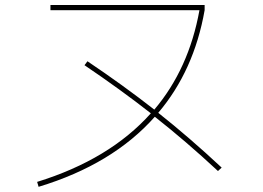

<svg xmlns="http://www.w3.org/2000/svg" viewBox="-20 -720 1040 760"><path d="M179.7 -679.7V-700.2H790V-679.7Q748 -440.4 606.4 -273.4Q728.5 -176.8 857.4 -56.6L842.8 -43Q715.8 -161.1 592.8 -257.8Q425.8 -69.3 132.8 19.5L127 0Q414.1 -88.9 577.1 -271.5Q456.1 -366.2 314.5 -461.9L326.2 -477.5Q465.8 -383.8 590.8 -286.1Q727.5 -447.3 769.5 -679.7Z"/></svg>

Font: Mgen+ 1m thin
Style: Regular
Weight: 100
Designer: [Source Han Sans]
Ryoko NISHIZUKA  (kana & ideographs); Paul D. Hunt (Latin, Greek & Cyrillic); Wenlong ZHANG  (bopomofo
Version: Version 1.059.20150602